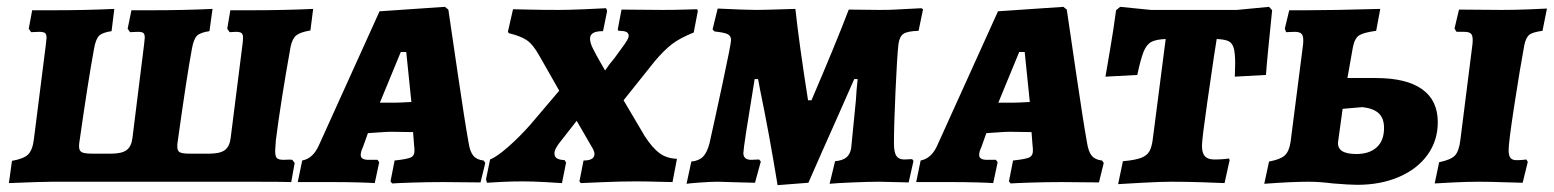

<svg xmlns="http://www.w3.org/2000/svg" viewBox="-20 -531 4540 561"><path d="M15 -61Q49 -67 62 -79.5Q75 -92 79 -124L114 -401Q116 -417 116 -420Q116 -431 111.5 -434.5Q107 -438 94 -438L71 -437L64 -447L74 -501H131Q231 -501 314 -505L306 -440Q279 -436 269.5 -426.5Q260 -417 255 -390Q237 -292 212 -116Q211 -111 211 -103Q211 -90 219.5 -86Q228 -82 251 -82H304Q336 -82 350 -92.5Q364 -103 367 -128L401 -401L403 -421Q403 -431 399 -434.5Q395 -438 383 -438L360 -437L353 -447L364 -501H419Q518 -501 601 -505L592 -440Q565 -436 555.5 -426.5Q546 -417 541 -390Q526 -310 499 -116Q498 -111 498 -103Q498 -90 505.5 -86Q513 -82 536 -82H591Q623 -82 637 -92.5Q651 -103 654 -128L689 -405Q690 -412 690 -422Q690 -431 685.5 -434.5Q681 -438 669 -438L651 -437L644 -447L653 -501H709Q811 -501 895 -505L887 -442Q857 -437 845.5 -427.5Q834 -418 829 -394Q800 -232 786 -121L784 -91Q784 -74 789 -69Q794 -64 809 -64Q814 -64 820.5 -64.5Q827 -65 834 -64L841 -55L831 1Q808 0 712 0H134L86 1L6 4Z M1393 -62 1398 -55 1384 2 1275 1Q1229 1 1184 2.5Q1139 4 1126 5L1121 -1L1133 -62Q1170 -66 1180.5 -71Q1191 -76 1191 -90Q1191 -100 1190 -106L1187 -145L1123 -146Q1111 -146 1085 -144Q1059 -142 1055 -142L1040 -100Q1034 -88 1034 -78Q1034 -64 1057 -64H1083L1088 -57L1075 4Q1063 3 1028 2Q993 1 953 1H850L863 -62Q895 -68 912 -107L1089 -498L1280 -511L1290 -503Q1297 -456 1317.5 -316Q1338 -176 1349 -115Q1353 -88 1363 -76Q1373 -64 1393 -62ZM1135 -231Q1146 -231 1182 -233L1167 -379H1151L1090 -231Z M1751 -507 1754 -499 1742 -440Q1722 -440 1713 -434.5Q1704 -429 1704 -418Q1704 -406 1712.5 -389Q1721 -372 1732.5 -352Q1744 -332 1748 -325Q1759 -342 1776 -362Q1791 -382 1804 -400.5Q1817 -419 1817 -426Q1817 -434 1810.5 -437.5Q1804 -441 1787 -441L1785 -445L1796 -503L1916 -502Q1951 -502 1979.5 -503Q2008 -504 2017 -504L2019 -499L2007 -436Q1967 -420 1944 -402.5Q1921 -385 1893 -352L1802 -238L1864 -133Q1886 -99 1907 -83.5Q1928 -68 1958 -67L1945 1Q1933 1 1900.5 0Q1868 -1 1838 -1Q1797 -1 1747 1Q1697 3 1677 4L1673 -1L1685 -62Q1717 -62 1717 -81Q1717 -89 1709 -102L1665 -178L1622 -123Q1600 -97 1600 -83Q1600 -73 1607 -68.5Q1614 -64 1630 -63L1634 -56L1622 4Q1608 3 1572 1Q1536 -1 1506 -1Q1477 -1 1446 0.5Q1415 2 1403 3L1400 -7L1412 -65Q1432 -73 1465 -102Q1498 -131 1529 -166L1614 -266L1556 -368Q1537 -402 1518.5 -414Q1500 -426 1467 -434L1464 -438L1479 -504Q1489 -504 1525 -503Q1561 -502 1615 -502Q1640 -502 1687.5 -504Q1735 -506 1751 -507Z M2201 -268 2195 -300H2185Q2152 -100 2152 -84Q2152 -64 2175 -64L2198 -65L2203 -59L2186 3L2147 2L2077 0Q2056 0 2023 2.5Q1990 5 1986 6L2000 -59Q2022 -61 2034 -73Q2046 -85 2053 -112Q2067 -174 2091.5 -288.5Q2116 -403 2116 -414Q2116 -426 2106.5 -431Q2097 -436 2068 -439L2062 -445L2077 -506Q2161 -502 2190 -502Q2211 -502 2304 -505Q2315 -403 2341 -238H2351Q2421 -401 2460 -503L2550 -502Q2580 -502 2595 -503Q2666 -507 2672 -507L2677 -504L2664 -441Q2631 -440 2619.5 -432Q2608 -424 2605 -401Q2601 -364 2596.5 -263.5Q2592 -163 2592 -113Q2592 -86 2599 -75.5Q2606 -65 2622 -65L2645 -66Q2649 -62 2649 -60L2635 2L2549 0Q2520 0 2471.5 2Q2423 4 2404 6L2420 -60Q2442 -62 2453 -71Q2464 -80 2467 -98L2481 -240Q2482 -264 2486 -300H2476L2431 -198Q2376 -75 2342 3L2252 10Q2227 -143 2201 -268Z M3200 -62 3205 -55 3191 2 3082 1Q3036 1 2991 2.5Q2946 4 2933 5L2928 -1L2940 -62Q2977 -66 2987.5 -71Q2998 -76 2998 -90Q2998 -100 2997 -106L2994 -145L2930 -146Q2918 -146 2892 -144Q2866 -142 2862 -142L2847 -100Q2841 -88 2841 -78Q2841 -64 2864 -64H2890L2895 -57L2882 4Q2870 3 2835 2Q2800 1 2760 1H2657L2670 -62Q2702 -68 2719 -107L2896 -498L3087 -511L3097 -503Q3104 -456 3124.5 -316Q3145 -176 3156 -115Q3160 -88 3170 -76Q3180 -64 3200 -62ZM2942 -231Q2953 -231 2989 -233L2974 -379H2958L2897 -231Z M3303 -312 3210 -307Q3213 -325 3223.5 -386Q3234 -447 3241 -501L3253 -511L3343 -502H3594L3688 -511L3697 -501Q3690 -434 3685 -381.5Q3680 -329 3679 -312L3588 -307L3589 -345Q3589 -377 3584.5 -391.5Q3580 -406 3569 -411Q3558 -416 3535 -417L3527 -366Q3522 -333 3507 -228.5Q3492 -124 3492 -105Q3492 -84 3500.5 -74.5Q3509 -65 3528 -65Q3543 -65 3554.5 -66Q3566 -67 3570 -68L3573 -64L3558 4Q3540 3 3492.5 1.5Q3445 0 3402 0Q3371 0 3317.5 3Q3264 6 3247 7L3261 -60Q3296 -63 3313.5 -69.5Q3331 -76 3338.5 -89Q3346 -102 3349 -130L3386 -417Q3358 -416 3344 -408.5Q3330 -401 3321.5 -380Q3313 -359 3303 -312Z M3875 5Q3835 0 3804 0Q3754 0 3674 6L3688 -59Q3721 -65 3734 -77Q3747 -89 3751 -117L3787 -398Q3788 -404 3788 -414Q3788 -427 3782.5 -432.5Q3777 -438 3763 -438L3738 -437L3734 -447L3747 -501H3795Q3871 -501 4013 -505L4001 -441Q3964 -436 3951 -427.5Q3938 -419 3933 -393L3917 -303H4000Q4089 -303 4135 -270.5Q4181 -238 4181 -174Q4181 -120 4151 -78.5Q4121 -37 4067.5 -14Q4014 9 3946 9Q3923 9 3875 5ZM4024 -157Q4024 -185 4009 -199.5Q3994 -214 3961 -218L3903 -213L3890 -119Q3884 -81 3943 -81Q3981 -81 4002.5 -100.5Q4024 -120 4024 -157ZM4388 -93Q4388 -76 4393.5 -69.5Q4399 -63 4411 -63Q4423 -63 4430.5 -64Q4438 -65 4440 -65L4444 -58L4429 3Q4414 3 4374.5 1.5Q4335 0 4300 0Q4269 0 4227 2Q4185 4 4172 5L4185 -57Q4219 -64 4231 -76.5Q4243 -89 4247 -122L4282 -399Q4283 -405 4283 -415Q4283 -428 4277.5 -433Q4272 -438 4258 -438H4236Q4234 -440 4230 -448L4243 -503L4367 -502Q4403 -502 4443.5 -503.5Q4484 -505 4500 -506L4487 -441Q4458 -437 4448.5 -429.5Q4439 -422 4434 -400Q4421 -330 4404.5 -222.5Q4388 -115 4388 -93Z"/></svg>

Font: Alegreya SC ExtraBold
Style: Italic
Weight: 800
Italic angle: -7°
Designer: Juan Pablo del Peral
Foundry: Huerta Tipografica
Version: Version 2.007; ttfautohint (v1.6)